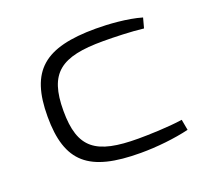

<svg xmlns="http://www.w3.org/2000/svg" viewBox="-94 -612 800 739"><g transform="rotate(-20 306.0 -242.5)"><path d="M365 -497C154 -497 75 -429 75 -242C75 -55 153 12 365 12C432 12 505 4 564 -10L556 -54C497 -45 412 -43 375 -43C202 -43 140 -87 140 -242C140 -397 202 -442 375 -442C418 -442 491 -440 540 -434L551 -475C493 -492 415 -497 365 -497Z"/></g></svg>

Font: Exo 2 Light Expanded
Style: Regular
Weight: 300
Width: 7
Designer: Natanael Gama
Version: Version 1.001;PS 001.001;hotconv 1.0.70;makeotf.lib2.5.58329